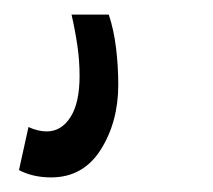

<svg xmlns="http://www.w3.org/2000/svg" viewBox="-20 -23 292 263"><path d="M6 210 19 151Q32 157 44 157Q64 157 76.5 137.5Q89 118 89 81Q89 60 86 39.5Q83 19 78 -3H129Q136 18 139 43Q142 68 142 93Q142 144 118 182Q94 220 50 220Q25 220 6 210Z"/></svg>

Font: Georama Extra Condensed Medium
Style: Italic
Weight: 500
Width: 2
Italic angle: -9°
Designer: Jean-Baptiste Levee
Foundry: Production Type
Version: Version 1.000